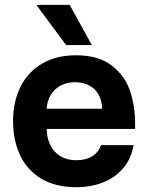

<svg xmlns="http://www.w3.org/2000/svg" viewBox="-20 -768 615 797"><path d="M34.2 -265.3Q34.2 -345.8 65 -407.7Q95.9 -469.5 154.8 -504Q213.8 -538.5 295.5 -538.5Q388.6 -538.5 443.4 -496.3Q498.1 -454.2 519.5 -391.3Q540.8 -328.4 540.8 -256.2V-232.8H173.5Q174.5 -194.2 189.3 -164.8Q204.1 -135.4 231.5 -119.2Q258.9 -102.9 296.5 -102.9Q335.4 -102.9 361.6 -118.5Q387.8 -134.1 399.5 -165.6H534.5Q525.3 -110.6 492.7 -71.4Q460.2 -32.1 409.5 -11.5Q358.9 9.1 296.2 9.1Q209.4 9.1 150.5 -26.8Q91.6 -62.7 62.9 -124.6Q34.2 -186.5 34.2 -265.3ZM291.4 -426.8Q258.7 -426.8 232.7 -413.3Q206.6 -399.8 191.1 -374.8Q175.5 -349.8 173.8 -316.7H404Q403.1 -351.2 388.8 -376.1Q374.4 -401 349.2 -413.9Q323.9 -426.8 291.4 -426.8ZM130.8 -747.9H269.2L361.2 -581H254.3Z"/></svg>

Font: Wand UI Pro
Style: Regular
Weight: 400
Designer: Andreas Faust
Version: Version 1.003;FEAKit 1.0